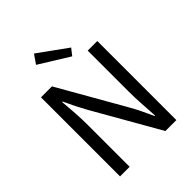

<svg xmlns="http://www.w3.org/2000/svg" viewBox="-240 -997 1127 1127"><g transform="rotate(-45 323.5 -433.5)"><path d="M89.6 0V-656.3H180.6L413.7 -248.4Q432.5 -215.4 450 -179.5Q467.4 -143.6 483.6 -107.3H487.6Q484.8 -158.4 481.1 -211.5Q477.5 -264.5 477.5 -315.4V-656.3H557.1V0H466.1L233 -407.9Q214.6 -440.9 196.3 -477Q178.1 -513.1 161.9 -549H157.9Q162.3 -499.9 165.8 -447.8Q169.3 -395.7 169.3 -343.2V0ZM389.4 -696.8 203.9 -811.7 242.3 -867.3 421.6 -737.8Z"/></g></svg>

Font: Source Sans 3 Variable
Style: Regular
Weight: 200
Designer: Paul D. Hunt
Foundry: Adobe Systems Incorporated
Version: Version 3.026